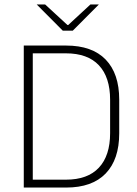

<svg xmlns="http://www.w3.org/2000/svg" viewBox="-20 -844 616 864"><path d="M112.5 0V-35.5H276.5Q374.5 -35.5 425 -89.5Q475.5 -143.5 475.5 -244.5V-395Q475.5 -496.5 425 -550.2Q374.5 -604 276.5 -604H111.5V-639H277.5Q394.5 -639 455.5 -576Q516.5 -513 516.5 -395.5V-244Q516.5 -126.5 455.5 -63.2Q394.5 0 277.5 0ZM87 0V-639H127.5V0ZM262.5 -706 145.5 -823.5V-824H183L283.5 -731.5H287L387 -824H424.5V-823.5L307.5 -706Z"/></svg>

Font: Anek Latin Medium ExtraLight
Style: Regular
Weight: 250
Version: Version 1.003